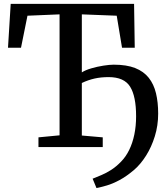

<svg xmlns="http://www.w3.org/2000/svg" viewBox="-20 -763 872 996"><path d="M480.5 212.5 460.5 164Q482.5 155 507 144.8Q531.5 134.5 557.2 118Q583 101.5 608.5 75Q633 50 650.2 14.8Q667.5 -20.5 676.8 -64.8Q686 -109 686 -160Q686 -263.5 655 -313.2Q624 -363 543.5 -363Q503.5 -363 470.2 -355.5Q437 -348 404.5 -332.5V-60L513 -50.5V0H179.5V-50.5L289 -61V-688.5L122.5 -681.5L89 -515.5H21.5L35.5 -743H675.5L679 -515.5H613L585.5 -681.5L404.5 -688.5V-387.5Q423 -399.5 453.8 -408.5Q484.5 -417.5 516.5 -422.5Q548.5 -427.5 570 -427.5Q637 -427.5 681.2 -410Q725.5 -392.5 751.8 -359.2Q778 -326 789.2 -279.2Q800.5 -232.5 800.5 -173.5Q800.5 -112 783.2 -56.2Q766 -0.5 737.8 44.2Q709.5 89 676 118Q636 152 600 171.2Q564 190.5 533.8 199.2Q503.5 208 480.5 212.5Z"/></svg>

Font: Merriweather 20pt Medium
Style: Regular
Weight: 500
Version: Version 2.100